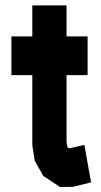

<svg xmlns="http://www.w3.org/2000/svg" viewBox="-20 -706 384 731"><path d="M243.7 -141.1 301.3 -154.3 326.7 -11.7 257.3 5.4 208.5 5.9 145 -36.1 112.3 -93.8 103 -152.8V-419.9H23.4V-567.4H103V-685.5H233.4V-567.4H313.5V-419.9H233.4V-166L236.3 -147.5L238.3 -144.5Z"/></svg>

Font: Gap Sans
Style: Black
Weight: 400
Designer: Alexandre Liziard and Etienne Ozeray
Foundry: Interstices.io
Version: Version 1.6.1 - December 3. 2014